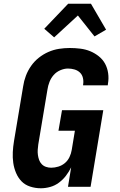

<svg xmlns="http://www.w3.org/2000/svg" viewBox="-20 -1000 640 1028"><path d="M199 8Q169 8 141.5 -1Q114 -10 95.5 -29Q77 -48 66 -74Q55 -100 51 -128Q47 -156 48.5 -185.5Q50 -215 55 -245L104 -538Q108 -566 118.5 -594Q129 -622 146.5 -647Q164 -672 188 -691Q212 -710 239.5 -722Q267 -734 296 -738.5Q325 -743 353 -743Q382 -743 410 -739.5Q438 -736 462.5 -726Q487 -716 508.5 -699Q530 -682 542.5 -659Q555 -636 559 -608Q563 -580 558 -552L557 -543H425V-547Q428 -565 424 -582.5Q420 -600 408 -611.5Q396 -623 379 -628Q362 -633 344 -633Q324 -633 303 -624Q282 -615 267.5 -598.5Q253 -582 245 -561.5Q237 -541 234 -520L185 -227Q183 -213 182 -198.5Q181 -184 183 -170Q185 -156 189.5 -143.5Q194 -131 203.5 -121Q213 -111 226.5 -106.5Q240 -102 254 -102Q273 -102 292.5 -108Q312 -114 327.5 -127Q343 -140 352 -159Q361 -178 364 -197L381 -300H293L312 -410H533L465 0H344L361 -104Q349 -80 333 -59Q317 -38 295.5 -22Q274 -6 248.5 1Q223 8 199 8ZM270 -800 217 -846 345 -980H467L548 -841L486 -805L397 -917Z"/></svg>

Font: Iosevka Aile Extrabold Oblique
Style: Regular
Weight: 800
Italic angle: -9°
Designer: Belleve Invis
Foundry: Belleve Invis
Version: Version 31.1.0; ttfautohint (v1.8.4)